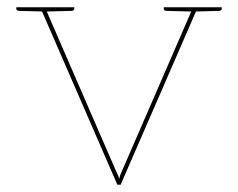

<svg xmlns="http://www.w3.org/2000/svg" viewBox="-20 -510 657 530"><path d="M304 0 91 -490H98Q102 -490 104 -488Q106 -486 107 -483L302 -34Q304 -30 306 -25.5Q308 -21 309 -16Q310 -21 311.5 -25.5Q313 -30 315 -34L510 -483Q512 -487 514.5 -488.5Q517 -490 519 -490H526L313 0ZM98 -482V-490H114V-482ZM505 -482V-490H521V-482ZM110 -490 109 -478 32 -480Q30 -480 27.5 -481.5Q25 -483 25 -485V-490ZM185 -490V-485Q185 -483 182.5 -481.5Q180 -480 178 -480L101 -478L100 -490ZM517 -490 516 -478 439 -480Q437 -480 434.5 -481.5Q432 -483 432 -485V-490ZM592 -490V-485Q592 -483 589.5 -481.5Q587 -480 585 -480L508 -478L507 -490Z"/></svg>

Font: Aleo Thin
Style: Regular
Weight: 250
Designer: Alessio Laiso
Foundry: Alessio Laiso
Version: Version 2.001;gftools[0.9.29]